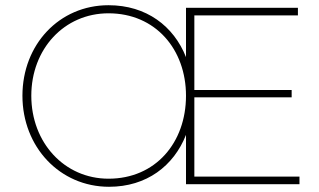

<svg xmlns="http://www.w3.org/2000/svg" viewBox="-20 -706 1222 736"><path d="M398 10C542 10 646 -70 693 -189V0H1128V-29H725V-333H1098V-361H725V-647H1122V-676H693V-487C646 -606 541 -686 396 -686C207 -686 66 -535 66 -339C66 -143 209 10 398 10ZM100 -339C100 -518 226 -655 396 -655C576 -655 693 -517 693 -339C693 -159 576 -21 396 -21C227 -21 100 -159 100 -339Z"/></svg>

Font: MV Cash Thin
Style: Regular
Weight: 100
Designer: Rodrigo Fuenzalida
Foundry: fragTYPE
Version: Version 1.100;Glyphs 3.1.2 (3151)